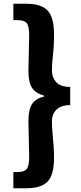

<svg xmlns="http://www.w3.org/2000/svg" viewBox="-20 -827 429 1020"><path d="M51 87H73Q110 87 122.5 70Q135 53 135 5Q135 -28 133 -86Q131 -144 131 -181Q131 -245 150.5 -274.5Q170 -304 214 -314V-319Q170 -331 150.5 -360Q131 -389 131 -451Q131 -489 133 -549Q135 -607 135 -639Q135 -687 122.5 -703.5Q110 -720 73 -720H51V-807H122Q199 -807 233 -771Q267 -735 267 -644Q267 -614 265 -574Q263 -558 263 -551Q256 -495 256 -449Q256 -417 277.5 -391.5Q299 -366 353 -365V-269Q304 -268 280 -244.5Q256 -221 256 -184Q256 -148 259 -119Q267 -41 267 12Q267 102 233 137.5Q199 173 122 173H51Z"/></svg>

Font: Merged Yaku Han JP ExtraBold
Style: Regular
Weight: 800
Designer: Ryoko NISHIZUKA 西塚涼子 (kana, bopomofo & ideographs); Paul D. Hunt (Latin, Greek & Cyrillic); Sandoll Communications 산돌커뮤니
Foundry: Adobe
Version: Version 2.004